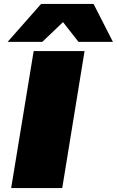

<svg xmlns="http://www.w3.org/2000/svg" viewBox="-20 -961 597 981"><path d="M37 0 152 -700H412L298 0ZM19 -747 190 -941H458L557 -747H381L302 -848L196 -747Z"/></svg>

Font: Georama ExtraExtended ExtraBold
Style: Italic
Weight: 800
Width: 8
Italic angle: -9°
Designer: Jean-Baptiste Levee
Foundry: Production Type
Version: Version 1.000